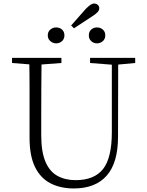

<svg xmlns="http://www.w3.org/2000/svg" viewBox="-20 -1050 828 1085"><path d="M297 -805Q279 -805 264.5 -817.5Q250 -830 250 -850Q250 -871 264.5 -883Q279 -895 297 -895Q317 -895 330.5 -883Q344 -871 344 -850Q344 -830 330.5 -817.5Q317 -805 297 -805ZM398 -890 382 -906 464 -999Q481 -1016 491.5 -1023Q502 -1030 512 -1030Q524 -1030 532.5 -1022.5Q541 -1015 541 -1003Q541 -992 531 -981Q521 -970 497 -955ZM528 -805Q509 -805 495.5 -817.5Q482 -830 482 -850Q482 -871 495.5 -883Q509 -895 528 -895Q547 -895 561 -883Q575 -871 575 -850Q575 -830 561 -817.5Q547 -805 528 -805ZM397 15Q322 15 265.5 -14Q209 -43 178 -106Q147 -169 147 -271V-387Q147 -472 147 -556Q147 -640 145 -723H215Q214 -641 213.5 -557Q213 -473 213 -387V-286Q213 -193 236.5 -137Q260 -81 304 -56.5Q348 -32 407 -32Q513 -32 562.5 -95Q612 -158 612 -303V-723H648L647 -278Q647 -130 583 -57.5Q519 15 397 15ZM48 -694V-723H327V-694L194 -684H175ZM489 -694V-723H744V-694L636 -684H618Z"/></svg>

Font: Noto Serif JP ExtraLight
Style: Regular
Weight: 200
Designer: Ryoko NISHIZUKA  (kana & ideographs); Frank Grießhammer (Latin, Greek & Cyrillic); Wenlong ZHANG  (bopomofo); Sandoll Co
Foundry: Adobe
Version: Version 2.002-H1;hotconv 1.1.0;makeotfexe 2.6.0